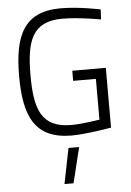

<svg xmlns="http://www.w3.org/2000/svg" viewBox="-63 -753 738 1078"><g transform="rotate(-5 305.5 -214.5)"><path d="M355 -295H483V-65C478 -65 388 -49 324 -49C155 -49 119 -154 119 -347C119 -541 155 -648 325 -648C416 -648 541 -625 541 -625L544 -681C544 -681 425 -707 320 -707C110 -707 55 -572 55 -347C55 -122 112 10 321 10C402 10 544 -15 544 -15V-352H355ZM256 278H307L356 78H296Z"/></g></svg>

Font: TitilliumText22L
Style: 250 wt
Weight: 300
Designer: Campivisivi
Foundry: Campivisivi
Version: 1.000